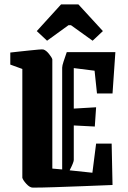

<svg xmlns="http://www.w3.org/2000/svg" viewBox="-20 -845 585 877"><path d="M27 -550V-605Q44 -607 67.5 -609.5Q91 -612 114.5 -614.5Q138 -617 155.5 -618.5Q173 -620 178 -619Q191 -615 204 -598.5Q217 -582 219 -574V-75L264 -71V-536Q264 -545 270.5 -564.5Q277 -584 285 -607H507L494 -418H423L412 -522L317 -534V-349L419 -355L413 -267L317 -272V-114Q317 -109 312 -96.5Q307 -84 298 -67L402 -56L419 -189H490L494 0Q423 3 354.5 5.5Q286 8 228 10Q170 12 130 12Q116 12 100.5 -5Q85 -22 82 -33V-530ZM195 -659 148 -703 259 -825H338L450 -703L403 -659L304 -730H293Z"/></svg>

Font: Grenze Gotisch
Style: Bold
Weight: 700
Designer: Renata Polastri
Foundry: Omnibus-Type
Version: Version 1.001